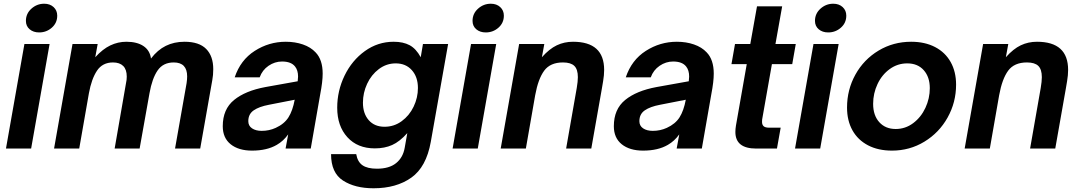

<svg xmlns="http://www.w3.org/2000/svg" viewBox="-20 -797 5788 1030"><path d="M147 0H12L111 -561H246ZM119 -685Q119 -724 148.5 -750.5Q178 -777 217 -777Q248 -777 267.5 -759Q287 -741 287 -713Q287 -674 258 -648.5Q229 -623 190 -623Q159 -623 139 -640Q119 -657 119 -685Z M270 0 369 -561H504L491 -490Q531 -534 572 -553.5Q613 -573 658 -573Q715 -573 749.5 -550Q784 -527 790 -483Q825 -529 869.5 -551Q914 -573 970 -573Q1048 -573 1086 -534.5Q1124 -496 1124 -426Q1124 -394 1119 -368L1054 0H919L981 -351Q984 -372 984 -387Q984 -462 912 -462Q855 -462 825.5 -419Q796 -376 782 -297L729 0H595L656 -351Q660 -368 660 -386Q660 -424 641 -443Q622 -462 586 -462Q530 -462 500.5 -418Q471 -374 457 -297L405 0Z M1175 -120Q1175 -211 1235.5 -260.5Q1296 -310 1404 -330L1577 -361Q1579 -377 1579 -386Q1579 -420 1563 -440Q1542 -467 1493 -467Q1454 -467 1420.5 -444Q1387 -421 1373 -382H1239Q1270 -475 1346.5 -524Q1423 -573 1513 -573Q1563 -573 1605 -558.5Q1647 -544 1673 -516Q1711 -477 1711 -402Q1711 -359 1698 -292L1647 0H1512L1526 -76Q1500 -40 1465 -20Q1412 11 1332 11Q1260 11 1217.5 -23Q1175 -57 1175 -120ZM1459 -111Q1505 -132 1527.5 -167.5Q1550 -203 1561 -262L1423 -235Q1370 -225 1341 -205Q1312 -185 1312 -147Q1312 -122 1332 -108.5Q1352 -95 1384 -95Q1424 -95 1459 -111Z M1756 30H1891Q1898 71 1924.5 89.5Q1951 108 2002 108Q2068 108 2105 78Q2142 48 2151 -4L2165 -83Q2124 -37 2083.5 -19Q2043 -1 1991 -1Q1898 -1 1843.5 -61Q1789 -121 1789 -219Q1789 -310 1828.5 -391.5Q1868 -473 1937.5 -523Q2007 -573 2092 -573Q2143 -573 2177.5 -554.5Q2212 -536 2237 -490L2249 -561H2384L2291 -36Q2267 99 2186.5 156Q2106 213 1984 213Q1884 213 1820 171.5Q1756 130 1756 30ZM2222 -325Q2222 -384 2189.5 -420.5Q2157 -457 2103 -457Q2053 -457 2012.5 -426.5Q1972 -396 1949.5 -347.5Q1927 -299 1927 -246Q1927 -188 1958 -152.5Q1989 -117 2043 -117Q2094 -117 2135 -147Q2176 -177 2199 -225Q2222 -273 2222 -325Z M2543 0H2408L2507 -561H2642ZM2515 -685Q2515 -724 2544.5 -750.5Q2574 -777 2613 -777Q2644 -777 2663.5 -759Q2683 -741 2683 -713Q2683 -674 2654 -648.5Q2625 -623 2586 -623Q2555 -623 2535 -640Q2515 -657 2515 -685Z M2666 0 2765 -561H2900L2887 -490Q2927 -535 2967 -554Q3007 -573 3054 -573Q3221 -573 3221 -422Q3221 -394 3215.5 -361.5Q3210 -329 3209 -323L3152 0H3017L3074 -325Q3080 -360 3080 -383Q3080 -425 3061 -443.5Q3042 -462 3000 -462Q2932 -462 2899.5 -418Q2867 -374 2851 -286L2801 0Z M3273 -120Q3273 -211 3333.5 -260.5Q3394 -310 3502 -330L3675 -361Q3677 -377 3677 -386Q3677 -420 3661 -440Q3640 -467 3591 -467Q3552 -467 3518.5 -444Q3485 -421 3471 -382H3337Q3368 -475 3444.5 -524Q3521 -573 3611 -573Q3661 -573 3703 -558.5Q3745 -544 3771 -516Q3809 -477 3809 -402Q3809 -359 3796 -292L3745 0H3610L3624 -76Q3598 -40 3563 -20Q3510 11 3430 11Q3358 11 3315.5 -23Q3273 -57 3273 -120ZM3557 -111Q3603 -132 3625.5 -167.5Q3648 -203 3659 -262L3521 -235Q3468 -225 3439 -205Q3410 -185 3410 -147Q3410 -122 3430 -108.5Q3450 -95 3482 -95Q3522 -95 3557 -111Z M4037 0Q3925 0 3925 -89Q3925 -105 3928 -123L3986 -453H3904L3923 -561H4005L4041 -763H4176L4140 -561H4249L4230 -453H4121L4070 -164Q4068 -157 4068 -143Q4068 -128 4076.5 -120Q4085 -112 4107 -112H4168L4148 0Z M4380 0H4245L4344 -561H4479ZM4352 -685Q4352 -724 4381.5 -750.5Q4411 -777 4450 -777Q4481 -777 4500.5 -759Q4520 -741 4520 -713Q4520 -674 4491 -648.5Q4462 -623 4423 -623Q4392 -623 4372 -640Q4352 -657 4352 -685Z M4524 -220Q4524 -316 4569 -397Q4614 -478 4693 -525.5Q4772 -573 4868 -573Q4942 -573 4996.5 -544.5Q5051 -516 5080 -464Q5109 -412 5109 -343Q5109 -248 5063.5 -166.5Q5018 -85 4939 -37Q4860 11 4765 11Q4691 11 4636.5 -17.5Q4582 -46 4553 -98Q4524 -150 4524 -220ZM4968 -324Q4968 -384 4935.5 -420.5Q4903 -457 4847 -457Q4795 -457 4753 -426.5Q4711 -396 4687.5 -346Q4664 -296 4664 -240Q4664 -178 4697 -141.5Q4730 -105 4785 -105Q4837 -105 4879 -136.5Q4921 -168 4944.5 -218.5Q4968 -269 4968 -324Z M5155 0 5254 -561H5389L5376 -490Q5416 -535 5456 -554Q5496 -573 5543 -573Q5710 -573 5710 -422Q5710 -394 5704.5 -361.5Q5699 -329 5698 -323L5641 0H5506L5563 -325Q5569 -360 5569 -383Q5569 -425 5550 -443.5Q5531 -462 5489 -462Q5421 -462 5388.5 -418Q5356 -374 5340 -286L5290 0Z"/></svg>

Font: Open Sauce One
Style: Bold Italic
Weight: 700
Italic angle: -10°
Designer: Alfredo Marco Pradil
Foundry: Creative Sauce Fz LLC
Version: Version 1.477